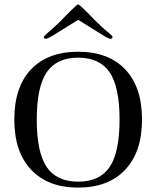

<svg xmlns="http://www.w3.org/2000/svg" viewBox="-20 -842 710 872"><path d="M45 -299Q45 -447 121 -527Q197 -607 335 -607Q473 -607 549 -526.5Q625 -446 625 -299Q625 -152 548.5 -71Q472 10 335 10Q198 10 121.5 -71Q45 -152 45 -299ZM523 -299Q523 -447 478 -513.5Q433 -580 335 -580Q237 -580 192 -513.5Q147 -447 147 -299Q147 -150 192 -83.5Q237 -17 335 -17Q433 -17 478 -83.5Q523 -150 523 -299ZM188 -666Q179 -666 179 -674Q179 -676 187 -684Q197 -694 204 -699Q235 -726 258 -749L281 -773L305 -797Q331 -822 335 -822Q339 -822 365 -797L389 -773L412 -749Q435 -726 466 -699Q476 -692 484 -684Q491 -677 491 -674Q491 -666 482 -666Q474 -666 454 -678L335 -752L216 -678Q196 -666 188 -666Z"/></svg>

Font: UnnaRegular
Style: Regular
Weight: 400
Designer: Jorge de Buen Unna
Foundry: Omnibus-Type
Version: Version 2.008;hotconv 1.0.109;makeotfexe 2.5.65596